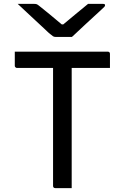

<svg xmlns="http://www.w3.org/2000/svg" viewBox="-20 -965 640 985"><path d="M349.1 -775.6Q339.3 -775.6 323 -775.6Q306.6 -775.6 290.4 -775.6Q274.3 -775.6 264.5 -775.6Q257.5 -775.6 251.7 -779.2Q245.9 -782.8 230.6 -795.8Q222.6 -803.8 204.5 -820.5Q186.5 -837.3 163.2 -858.8Q139.8 -880.3 115.8 -903Q91.7 -925.6 70.7 -945.2Q89.4 -944.7 111.5 -945Q133.6 -945.2 152.2 -945.2Q163.2 -945.2 168 -943.5Q172.8 -941.8 180.8 -935.2Q197 -922.7 233 -893.1Q269.1 -863.4 320.5 -820L267.3 -839.8Q283.8 -839.8 300 -839.8Q316.2 -839.8 332.2 -839.8L279.8 -819.2Q330.6 -861.8 367.4 -892.1Q404.3 -922.3 431.9 -945.2H507.4Q512 -945.2 514.5 -944.5Q517 -943.7 518 -942.2Q519 -940.7 519 -938.2Q519 -934.2 515.4 -930Q511.9 -925.7 496.1 -911.7Q483.1 -899.8 463.5 -881.8Q443.8 -863.8 422.1 -843.7Q400.4 -823.7 381.2 -805.5Q361.9 -787.2 349.1 -775.6ZM55.9 -700H533.1Q538.1 -700 541.1 -697Q544.1 -694 544.1 -689Q544.1 -669 544.1 -652.9Q544.1 -636.9 544.1 -616.5H66.9Q63.9 -616.5 61.4 -618Q58.9 -619.5 57.4 -622Q55.9 -624.5 55.9 -627.5Q55.9 -647.9 55.9 -663.9Q55.9 -680 55.9 -700ZM347.8 0Q326.6 0 305.7 0Q284.8 0 263.2 0Q258.2 0 255.2 -3Q252.2 -6 252.2 -11Q252.2 -93.3 252.2 -173.5Q252.2 -253.7 252.2 -333.7Q252.2 -413.6 252.2 -494Q252.2 -574.4 252.2 -656.3H356.3L347.8 -637.5Q347.8 -612.6 347.8 -586.9Q347.8 -561.3 347.8 -535.9Q347.8 -510.6 347.8 -486.1Q347.8 -421.9 347.8 -358.4Q347.8 -294.9 347.8 -230.9Q347.8 -166.8 347.8 -99.2Q347.8 -72.8 347.8 -47.8Q347.8 -22.8 347.8 0Z"/></svg>

Font: Recursive Sans Linear Light
Style: Regular
Weight: 300
Version: Version 1.085